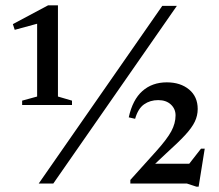

<svg xmlns="http://www.w3.org/2000/svg" viewBox="-20 -692 826 724"><path d="M126 0 592 -670H647L181 0ZM752 -131.5 729 12H721L684.5 0H471.5V-13.5L570.5 -123.5Q610 -167.5 626 -197.2Q642 -227 642 -257Q642 -281.5 624.2 -298Q606.5 -314.5 576.5 -314.5Q546 -314.5 523.2 -298.5Q500.5 -282.5 489.5 -244L465.5 -249.5Q480 -316 517 -348.8Q554 -381.5 609 -381.5Q660.5 -381.5 693 -354.5Q725.5 -327.5 725.5 -281Q725.5 -256 714.5 -233Q703.5 -210 677.5 -182Q651.5 -154 606.5 -113.5L565 -74.5H693.5L738 -131.5ZM120 -328V-602.5L35.5 -579.5L28.5 -601L161.5 -672H198.5V-328L251.5 -312.5V-296H63.5V-312.5Z"/></svg>

Font: Newsreader Text Medium
Style: Regular
Weight: 500
Designer: Hugues Gentile
Foundry: Production Type
Version: Version 1.001